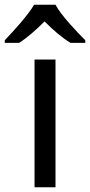

<svg xmlns="http://www.w3.org/2000/svg" viewBox="-60 -786 378 806"><path d="M173 -766H83C57 -721 -3 -656 -40 -617V-606H20C55 -628 91 -660 127 -696C163 -660 201 -627 236 -606H298V-617C260 -655 197 -721 173 -766ZM173 0V-536H85V0Z"/></svg>

Font: Noto Sans Hebrew Droid Medium
Style: Regular
Weight: 500
Designer: Monotype Design Team
Foundry: Monotype Imaging Inc.
Version: Version 1.100